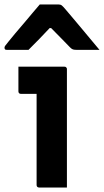

<svg xmlns="http://www.w3.org/2000/svg" viewBox="-40 -835 463 855"><path d="M123 -11Q123 -38 123 -78.5Q123 -119 123 -166Q123 -213 123 -260Q123 -307 123 -348Q123 -389 123 -417H116Q110 -417 102.5 -417Q95 -417 86.5 -417Q78 -417 69.5 -417Q61 -417 53 -417Q48 -417 45 -420Q42 -423 42 -428Q42 -455 42 -483Q42 -511 42 -538Q59 -538 80.5 -538Q102 -538 126 -538Q150 -538 173 -538Q196 -538 215.5 -538Q235 -538 247 -538Q251 -538 253 -536.5Q255 -535 256.5 -533Q258 -531 258 -527Q258 -480 258 -424.5Q258 -369 258 -312Q258 -255 258 -200Q258 -145 258 -97Q258 -82 258 -65.5Q258 -49 258 -33Q258 -17 258 0Q225 0 196.5 0Q168 0 134 0Q129 0 126 -3Q123 -6 123 -11ZM137 -815Q158 -815 179.5 -815Q201 -815 222 -815Q230 -815 235 -811Q240 -807 252 -793Q259 -784 277 -763.5Q295 -743 317 -716Q339 -689 362 -662Q385 -635 403 -613Q377 -613 352 -613Q327 -613 301 -613Q290 -613 284.5 -615Q279 -617 272 -624Q261 -635 235.5 -661.5Q210 -688 167 -731L217 -710H155L203 -733Q163 -690 136 -662.5Q109 -635 87 -613H-10Q-14 -613 -16 -614Q-18 -615 -19 -617.5Q-20 -620 -20 -622Q-20 -627 -17 -631Q-14 -635 -2 -650Q9 -664 28 -686.5Q47 -709 68.5 -734Q90 -759 108 -781Q126 -803 137 -815Z"/></svg>

Font: Recursive
Style: Bold
Weight: 700
Version: Version 1.085